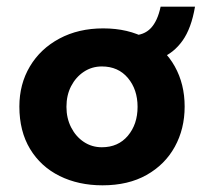

<svg xmlns="http://www.w3.org/2000/svg" viewBox="-20 -543 611 575"><path d="M38 -224Q38 -291 69.5 -344Q101 -397 158 -427.5Q215 -458 289 -458Q364 -458 419 -427.5Q474 -397 503.5 -344Q533 -291 533 -224Q533 -157 503.5 -103.5Q474 -50 419 -19Q364 12 287 12Q215 12 158.5 -16Q102 -44 70 -97Q38 -150 38 -224ZM179 -223Q179 -189 193 -161.5Q207 -134 231 -118Q255 -102 285 -102Q334 -102 363 -136.5Q392 -171 392 -223Q392 -275 363 -309.5Q334 -344 285 -344Q255 -344 231 -328Q207 -312 193 -285Q179 -258 179 -223ZM376 -437Q411 -437 431.5 -458.5Q452 -480 461 -523H564Q553 -458 526.5 -421Q500 -384 461.5 -369Q423 -354 376 -354Z"/></svg>

Font: Reem Kufi
Style: Regular
Weight: 400
Designer: Khaled Hosny
Version: Version 1.6